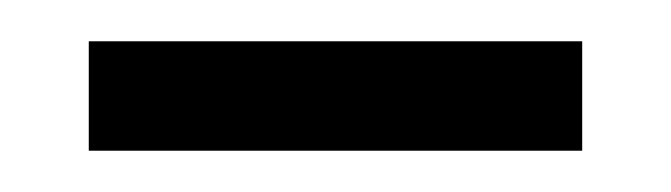

<svg xmlns="http://www.w3.org/2000/svg" viewBox="-20 -319 325 93"><path d="M23 -246V-299H262V-246Z"/></svg>

Font: Noto Serif SemiCondensed Light
Style: Regular
Weight: 300
Width: 4
Designer: Monotype Design Team
Foundry: Monotype Imaging Inc.
Version: Version 2.013